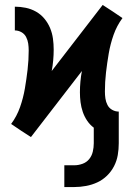

<svg xmlns="http://www.w3.org/2000/svg" viewBox="-20 -547 540 776"><path d="M240 209V121H280Q297 121 313.5 115Q330 109 340.5 96Q351 83 355 66Q359 49 359 32V-31Q343 -43 332 -59.5Q321 -76 314.5 -95Q308 -114 305.5 -134Q303 -154 303 -174Q303 -195 305 -217Q307 -239 311 -260L105 7L65 -19L25 -46Q48 -77 61 -114Q74 -151 80.5 -189Q87 -227 91.5 -265.5Q96 -304 96 -343Q96 -357 94 -371Q92 -385 85.5 -397.5Q79 -410 66.5 -417Q54 -424 40 -424V-520Q62 -520 84 -515.5Q106 -511 125.5 -500Q145 -489 159.5 -471.5Q174 -454 182.5 -433.5Q191 -413 194 -391Q197 -369 197 -346Q197 -325 195 -303Q193 -281 189 -260L395 -527L435 -501L475 -474Q452 -443 439 -406Q426 -369 419.5 -331Q413 -293 408.5 -254.5Q404 -216 404 -177Q404 -163 406 -149Q408 -135 414.5 -122.5Q421 -110 433.5 -103Q446 -96 460 -96V32Q460 56 456 79.5Q452 103 441 124.5Q430 146 412.5 163Q395 180 373.5 190Q352 200 328 204.5Q304 209 280 209Z"/></svg>

Font: Iosevka Curly Slab
Style: Bold
Weight: 700
Monospace: yes
Designer: Belleve Invis
Foundry: Belleve Invis
Version: Version 22.1.2; ttfautohint (v1.8.4)